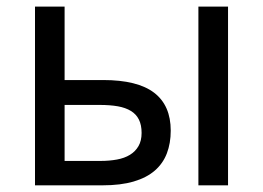

<svg xmlns="http://www.w3.org/2000/svg" viewBox="-20 -556 789 576"><path d="M173.8 -315.9H289.1Q392.6 -315.9 442.4 -277.8Q492.2 -239.7 492.2 -164.1Q492.2 -126.5 480.7 -96.2Q469.2 -65.9 444.6 -44.4Q419.9 -22.9 381.1 -11.5Q342.3 0 287.1 0H85V-536.1H173.8ZM664.1 0H575.2V-536.1H664.1ZM173.8 -241.2V-73.2H280.8Q308.1 -73.2 330.8 -77.4Q353.5 -81.5 369.9 -91.6Q386.2 -101.6 395.5 -117.7Q404.8 -133.8 404.8 -157.2Q404.8 -181.2 396.7 -197.3Q388.7 -213.4 372.8 -223.1Q356.9 -232.9 333.5 -237.1Q310.1 -241.2 278.8 -241.2Z"/></svg>

Font: WenQuanYi Micro Hei
Style: Regular
Weight: 400
Foundry: Ascender Corporation
Version: Version 0.2.0-beta